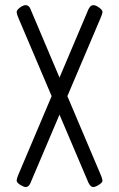

<svg xmlns="http://www.w3.org/2000/svg" viewBox="-20 -713 468 755"><path d="M370 13Q361 19 353 21.5Q345 24 339 20Q333 16 328 6L53 -641Q46 -657 45.5 -665Q45 -673 58 -683Q67 -690 75 -692Q83 -694 89.5 -690.5Q96 -687 100 -677L375 -28Q382 -12 383 -4Q384 4 370 13ZM58 13Q45 4 45.5 -4Q46 -12 53 -28L328 -677Q333 -687 339 -690.5Q345 -694 353 -692Q361 -690 370 -683Q384 -673 383 -665Q382 -657 375 -641L100 6Q96 16 89.5 20Q83 24 75.5 21.5Q68 19 58 13Z"/></svg>

Font: Fredoka Condensed Light
Style: Regular
Weight: 300
Width: 3
Designer: Ben Nathan
Foundry: Milena B. Brandão, Ben Nathan
Version: Version 2.001